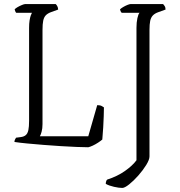

<svg xmlns="http://www.w3.org/2000/svg" viewBox="-20 -724 883 944"><path d="M414 0Q392 0 357 -1.5Q322 -3 280 -5.5Q238 -8 195 -11.5Q152 -15 114.5 -18.5Q77 -22 51 -26Q51 -33 54 -38.5Q57 -44 59 -47L82 -50Q98 -52 107 -60Q116 -68 119.5 -84.5Q123 -101 123 -130V-587Q123 -609 125.5 -624Q128 -639 131.5 -648.5Q135 -658 137 -661H60Q57 -663 54.5 -670Q52 -677 52 -678Q56 -683 66.5 -689Q77 -695 88 -699.5Q99 -704 104 -704H254Q258 -700 261.5 -694Q265 -688 266 -677L230 -664Q214 -658 205 -648.5Q196 -639 192.5 -622.5Q189 -606 189 -577V-114Q189 -92 184.5 -76Q180 -60 176 -54H414L458 -207Q472 -207 479.5 -203Q487 -199 491 -196Q491 -178 490 -152.5Q489 -127 487.5 -98Q486 -69 483 -38Q475 -31 462 -22.5Q449 -14 436 -8Q423 -2 414 0ZM581 200Q565 200 540.5 194.5Q516 189 500 180Q500 174 502 167.5Q504 161 507 159Q557 143 594.5 116.5Q632 90 651 64V-587Q651 -614 655.5 -634.5Q660 -655 666 -661H579Q575 -663 572.5 -670Q570 -677 570 -678Q575 -683 585 -689Q595 -695 606 -699.5Q617 -704 622 -704H782Q784 -702 789 -695Q794 -688 794 -677L758 -664Q741 -658 731.5 -648Q722 -638 718.5 -621.5Q715 -605 715 -577V45Q715 61 699 87Q683 113 660 139Q637 165 615 182.5Q593 200 581 200Z"/></svg>

Font: Texturina 12pt Thin
Style: Regular
Weight: 250
Designer: Guillermo Torres Carreño
Foundry: Omnibus-Type
Version: Version 1.002